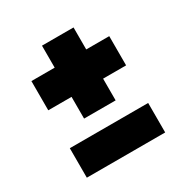

<svg xmlns="http://www.w3.org/2000/svg" viewBox="-116 -654 615 643"><g transform="rotate(-30 191.5 -333.0)"><path d="M131 -280V-562H253V-280ZM41 -364V-477H342V-364ZM40 -104V-218H343V-104Z"/></g></svg>

Font: Bricolage Grotesque 24pt Condensed ExtraBold
Style: Regular
Weight: 800
Width: 3
Designer: Mathieu Triay
Foundry: Atelier Triay
Version: Version 1.001;gftools[0.9.33.dev8+g029e19f]